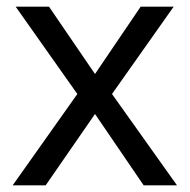

<svg xmlns="http://www.w3.org/2000/svg" viewBox="-20 -556 569 576"><path d="M212 -274 18 0H117L265 -214L411 0H511L316 -274L501 -536H402L265 -334L127 -536H27Z"/></svg>

Font: Noto Sans Runic
Style: Regular
Weight: 400
Designer: Monotype Design Team
Foundry: Monotype Imaging Inc.
Version: Version 2.002